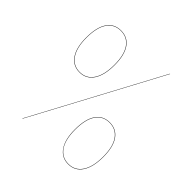

<svg xmlns="http://www.w3.org/2000/svg" viewBox="-185 -834 987 987"><g transform="rotate(45 308.5 -340.5)"><path d="M496.1 -689.9H498L124 8.8H122.1ZM162.1 -669.9Q210.4 -669.9 237.3 -631.8Q264.2 -593.8 264.2 -520Q264.2 -446.8 237.5 -406.5Q210.9 -366.2 162.1 -366.2Q113.8 -366.2 86.9 -405.8Q60.1 -445.3 60.1 -517.1Q60.1 -592.3 86.4 -631.1Q112.8 -669.9 162.1 -669.9ZM162.1 -668Q114.3 -668 88.1 -629.9Q62 -591.8 62 -517.1Q62 -445.8 88.6 -407Q115.2 -368.2 162.1 -368.2Q209.5 -368.2 235.8 -407.7Q262.2 -447.3 262.2 -520Q262.2 -593.3 235.6 -630.6Q209 -668 162.1 -668ZM455.1 -294.9Q503.4 -294.9 530.3 -256.8Q557.1 -218.8 557.1 -145Q557.1 -71.8 530.5 -31.5Q503.9 8.8 455.1 8.8Q406.7 8.8 379.9 -30.8Q353 -70.3 353 -142.1Q353 -217.3 379.4 -256.1Q405.8 -294.9 455.1 -294.9ZM455.1 -293Q407.2 -293 381.1 -254.9Q355 -216.8 355 -142.1Q355 -70.3 381.3 -31.7Q407.7 6.8 455.1 6.8Q502.4 6.8 528.8 -32.7Q555.2 -72.3 555.2 -145Q555.2 -218.3 528.6 -255.6Q502 -293 455.1 -293Z"/></g></svg>

Font: Fira Sans Compressed Two
Style: Regular
Weight: 100
Width: 1
Designer: Carrois Corporate & Edenspiekermann AG
Foundry: Carrois Corporate GbR & Edenspiekermann AG
Version: Version 4.203;PS 004.203;hotconv 1.0.88;makeotf.lib2.5.64775